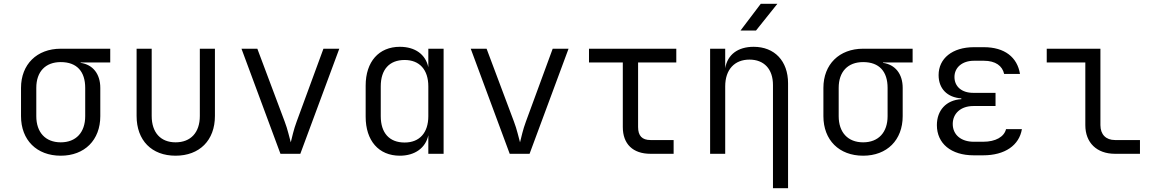

<svg xmlns="http://www.w3.org/2000/svg" viewBox="-20 -805 6040 1005"><path d="M557 -550H298C173 -550 90 -468 90 -345V-197C90 -72 172 10 298 10C423 10 505 -72 505 -197V-345C505 -418 466 -467 402 -476V-478H557ZM426 -197C426 -112 378 -60 298 -60C218 -60 170 -112 170 -197V-345C170 -430 218 -480 298 -480C383 -480 426 -430 426 -345Z M899 10C1024 10 1105 -70 1105 -198V-550H1026V-198C1026 -111 978 -60 899 -60C821 -60 774 -111 774 -198V-550H695V-198C695 -70 774 10 899 10Z M1552 0 1756 -550H1673L1533 -169C1517 -127 1508 -83 1502 -60C1495 -83 1486 -128 1470 -169L1327 -550H1244L1448 0Z M2222 -453C2208 -520 2153 -560 2073 -560C1963 -560 1894 -482 1894 -357V-194C1894 -69 1962 10 2073 10C2152 10 2208 -31 2222 -97V0H2302V-550H2222ZM2098 -59C2018 -59 1973 -109 1973 -197V-353C1973 -441 2018 -491 2098 -491C2176 -491 2222 -440 2222 -353V-197C2222 -110 2176 -59 2098 -59Z M2752 0 2956 -550H2873L2733 -169C2717 -127 2708 -83 2702 -60C2695 -83 2686 -128 2670 -169L2527 -550H2444L2648 0Z M3506 0V-72H3385C3341 -72 3320 -94 3320 -140V-478H3520V-550H3063V-478H3240V-140C3240 -51 3293 0 3385 0Z M3962 -785 3856 -645H3937L4049 -785ZM3925 -560C3842 -560 3788 -519 3776 -448V-550H3697V0H3776V-353C3776 -441 3825 -493 3903 -493C3979 -493 4026 -444 4026 -360V180H4105V-369C4105 -486 4034 -560 3925 -560Z M4757 -550H4498C4373 -550 4290 -468 4290 -345V-197C4290 -72 4372 10 4498 10C4623 10 4705 -72 4705 -197V-345C4705 -418 4666 -467 4602 -476V-478H4757ZM4626 -197C4626 -112 4578 -60 4498 -60C4418 -60 4370 -112 4370 -197V-345C4370 -430 4418 -480 4498 -480C4583 -480 4626 -430 4626 -345Z M5126 8C5241 8 5315 -45 5329 -129H5246C5236 -89 5192 -63 5126 -63H5077C5010 -63 4967 -100 4967 -156C4967 -211 5009 -250 5075 -250H5191V-319H5074C5014 -319 4976 -352 4976 -402C4976 -452 5017 -487 5078 -487H5130C5191 -487 5227 -460 5236 -418H5319C5305 -505 5239 -558 5130 -558H5078C4965 -558 4893 -499 4893 -412C4893 -341 4938 -295 5012 -290V-286C4932 -281 4884 -227 4884 -150C4884 -54 4958 8 5077 8Z M5947 0V-72H5816C5769 -72 5740 -101 5740 -150V-550H5459V-478H5661V-150C5661 -58 5721 0 5816 0Z"/></svg>

Font: Tekne LDO Light
Style: Regular
Weight: 300
Monospace: yes
Designer: Alessio Laiso, Mario Rullo, Paolo Rosset
Foundry: Alessio Laiso
Version: Version 1.000;hotconv 1.0.109;makeotfexe 2.5.65596